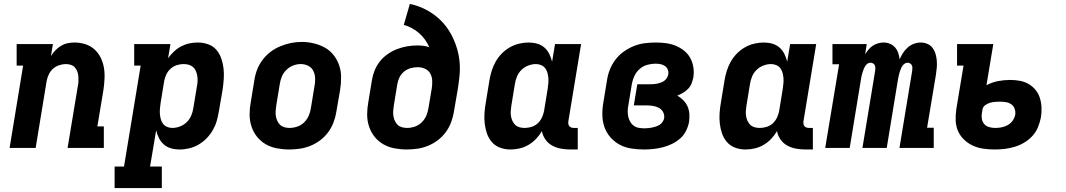

<svg xmlns="http://www.w3.org/2000/svg" viewBox="-20 -755 5440 980"><path d="M29 0 98 -420H65V-530H250L240 -469Q250 -485 263 -498.5Q276 -512 292 -521.5Q308 -531 325.5 -534.5Q343 -538 361 -538Q389 -538 415.5 -529.5Q442 -521 462 -503Q482 -485 494 -460.5Q506 -436 510.5 -409Q515 -382 513.5 -353Q512 -324 508 -296L477 -110H510V0H325L377 -314Q380 -327 380.5 -340Q381 -353 380 -365.5Q379 -378 374.5 -390Q370 -402 362 -411Q354 -420 341.5 -424Q329 -428 316 -428Q299 -428 281.5 -422Q264 -416 250.5 -404Q237 -392 229 -375Q221 -358 218 -341L162 0Z M565 205V95H613L698 -420H665V-530H850L838 -458Q851 -476 868 -492Q885 -508 905 -518.5Q925 -529 946.5 -533.5Q968 -538 990 -538Q1017 -538 1042.5 -529Q1068 -520 1084.5 -500.5Q1101 -481 1109.5 -456.5Q1118 -432 1121 -405.5Q1124 -379 1122 -351Q1120 -323 1116 -296L1097 -186Q1093 -161 1086 -137Q1079 -113 1066 -90.5Q1053 -68 1034.5 -49Q1016 -30 993.5 -17Q971 -4 946.5 2Q922 8 897 8Q874 8 853 2Q832 -4 816.5 -17.5Q801 -31 791.5 -50Q782 -69 777 -90Q777 -90 777 -90Q777 -90 777 -90L746 95H806V205ZM860 -102Q879 -102 898.5 -109.5Q918 -117 933 -131.5Q948 -146 956 -165Q964 -184 967 -204L985 -314Q988 -327 988.5 -341Q989 -355 987 -367.5Q985 -380 980 -392Q975 -404 965.5 -412.5Q956 -421 943.5 -424.5Q931 -428 917 -428Q900 -428 882.5 -422.5Q865 -417 851 -404.5Q837 -392 829 -375Q821 -358 818 -341L800 -231Q798 -217 796.5 -202.5Q795 -188 796 -174.5Q797 -161 800.5 -147.5Q804 -134 812 -123.5Q820 -113 832.5 -107.5Q845 -102 860 -102Z M1456 8Q1424 8 1393 2Q1362 -4 1336 -19Q1310 -34 1291.5 -57.5Q1273 -81 1263.5 -110Q1254 -139 1254 -170.5Q1254 -202 1260 -234L1278 -344Q1282 -372 1292 -398.5Q1302 -425 1319.5 -448.5Q1337 -472 1360.5 -490Q1384 -508 1411 -519Q1438 -530 1465 -535.5Q1492 -541 1520 -541Q1552 -541 1582.5 -533.5Q1613 -526 1639 -511.5Q1665 -497 1683.5 -473Q1702 -449 1711.5 -420.5Q1721 -392 1721 -360Q1721 -328 1716 -296L1697 -186Q1693 -159 1683 -132Q1673 -105 1656 -81.5Q1639 -58 1615.5 -40Q1592 -22 1565 -11Q1538 0 1510.5 4Q1483 8 1456 8ZM1458 -102Q1478 -102 1498 -109Q1518 -116 1533 -131Q1548 -146 1556 -165Q1564 -184 1567 -204L1585 -314Q1589 -334 1588.5 -354.5Q1588 -375 1579.5 -392.5Q1571 -410 1553.5 -419Q1536 -428 1515 -428Q1495 -428 1476 -420.5Q1457 -413 1442 -398.5Q1427 -384 1419 -365Q1411 -346 1408 -326L1390 -216Q1388 -203 1387 -189Q1386 -175 1388 -162.5Q1390 -150 1395.5 -138Q1401 -126 1410 -117.5Q1419 -109 1432 -105.5Q1445 -102 1458 -102Z M2056 8Q2024 8 1993 2Q1962 -4 1936 -19Q1910 -34 1891.5 -57.5Q1873 -81 1863.5 -110Q1854 -139 1854 -170.5Q1854 -202 1860 -234L1878 -344Q1882 -370 1892 -395Q1902 -420 1919 -441.5Q1936 -463 1959 -479Q1982 -495 2007 -504.5Q2032 -514 2058 -518.5Q2084 -523 2110 -523Q2126 -523 2141.5 -521Q2157 -519 2171 -514Q2162 -535 2149 -553Q2136 -571 2119.5 -585.5Q2103 -600 2083 -611Q2063 -622 2041 -628L2072 -735Q2106 -728 2138 -713.5Q2170 -699 2197.5 -678.5Q2225 -658 2247 -632Q2269 -606 2285 -575.5Q2301 -545 2311.5 -511Q2322 -477 2325.5 -441.5Q2329 -406 2325.5 -369Q2322 -332 2316 -296L2297 -186Q2293 -159 2283 -132Q2273 -105 2256 -81.5Q2239 -58 2215.5 -40Q2192 -22 2165 -11Q2138 0 2110.5 4Q2083 8 2056 8ZM2058 -102Q2078 -102 2098 -109Q2118 -116 2133 -131Q2148 -146 2156 -165Q2164 -184 2167 -204L2184 -305Q2187 -325 2186 -344.5Q2185 -364 2176 -380Q2167 -396 2149.5 -404Q2132 -412 2112 -412Q2094 -412 2076 -407Q2058 -402 2043 -390Q2028 -378 2019.5 -361Q2011 -344 2008 -326L1990 -216Q1988 -203 1987 -189Q1986 -175 1988 -162.5Q1990 -150 1995.5 -138Q2001 -126 2010 -117.5Q2019 -109 2032 -105.5Q2045 -102 2058 -102Z M2585 8Q2558 8 2533 -1Q2508 -10 2491 -29.5Q2474 -49 2465.5 -73.5Q2457 -98 2454 -124.5Q2451 -151 2453 -179Q2455 -207 2460 -234L2478 -344Q2482 -369 2489.5 -393Q2497 -417 2509.5 -439.5Q2522 -462 2540.5 -481Q2559 -500 2581.5 -513Q2604 -526 2629 -532Q2654 -538 2678 -538Q2701 -538 2722 -532Q2743 -526 2758.5 -512.5Q2774 -499 2783.5 -480Q2793 -461 2798 -440Q2798 -440 2798 -440Q2798 -440 2798 -440L2813 -530H2946L2881 -136Q2880 -129 2881 -122.5Q2882 -116 2886 -111Q2890 -106 2896.5 -104Q2903 -102 2909 -102H2929V8H2891Q2866 8 2842 3.5Q2818 -1 2797.5 -12.5Q2777 -24 2763.5 -43.5Q2750 -63 2746 -86Q2734 -65 2716.5 -46.5Q2699 -28 2677.5 -15.5Q2656 -3 2632.5 2.5Q2609 8 2585 8ZM2658 -102Q2676 -102 2693.5 -107.5Q2711 -113 2724.5 -125.5Q2738 -138 2746 -155Q2754 -172 2757 -189L2775 -299Q2777 -313 2778.5 -327.5Q2780 -342 2779 -355.5Q2778 -369 2774.5 -382.5Q2771 -396 2763 -406.5Q2755 -417 2742.5 -422.5Q2730 -428 2716 -428Q2696 -428 2676.5 -420.5Q2657 -413 2642 -398.5Q2627 -384 2619 -365Q2611 -346 2608 -326L2590 -216Q2588 -203 2587 -189Q2586 -175 2588 -162.5Q2590 -150 2595.5 -138Q2601 -126 2610 -117.5Q2619 -109 2631.5 -105.5Q2644 -102 2658 -102Z M3267 8Q3234 8 3202 3Q3170 -2 3143 -16.5Q3116 -31 3095.5 -54.5Q3075 -78 3065 -107Q3055 -136 3054.5 -169Q3054 -202 3060 -234L3078 -344Q3082 -372 3092.5 -399Q3103 -426 3121 -450Q3139 -474 3163.5 -491.5Q3188 -509 3215.5 -520Q3243 -531 3271.5 -534.5Q3300 -538 3327 -538Q3354 -538 3380 -534.5Q3406 -531 3429 -521.5Q3452 -512 3471.5 -496.5Q3491 -481 3503 -459.5Q3515 -438 3519 -412Q3523 -386 3519 -360Q3516 -345 3510 -329.5Q3504 -314 3492.5 -302Q3481 -290 3466.5 -281.5Q3452 -273 3437 -267Q3453 -258 3467 -244Q3481 -230 3489 -212.5Q3497 -195 3498.5 -174.5Q3500 -154 3497 -133Q3493 -110 3481.5 -87Q3470 -64 3451 -47.5Q3432 -31 3409 -20Q3386 -9 3362 -3Q3338 3 3314 5.5Q3290 8 3267 8ZM3269 -100Q3279 -100 3289 -101Q3299 -102 3309 -104Q3319 -106 3329 -109.5Q3339 -113 3347.5 -118.5Q3356 -124 3362 -133Q3368 -142 3370 -152Q3372 -169 3364.5 -183Q3357 -197 3343 -204.5Q3329 -212 3312.5 -214.5Q3296 -217 3280 -217H3215L3233 -325H3298Q3307 -325 3316 -325.5Q3325 -326 3334.5 -328Q3344 -330 3353.5 -333.5Q3363 -337 3371 -343Q3379 -349 3384 -357.5Q3389 -366 3391 -375Q3393 -388 3388.5 -399.5Q3384 -411 3374 -418Q3364 -425 3351.5 -427.5Q3339 -430 3326 -430Q3305 -430 3283.5 -424Q3262 -418 3245 -403Q3228 -388 3218.5 -368Q3209 -348 3205 -326L3187 -216Q3184 -202 3184 -187Q3184 -172 3187 -158.5Q3190 -145 3197 -133Q3204 -121 3215 -113Q3226 -105 3240.5 -102.5Q3255 -100 3269 -100Z M3785 8Q3758 8 3733 -1Q3708 -10 3691 -29.5Q3674 -49 3665.5 -73.5Q3657 -98 3654 -124.5Q3651 -151 3653 -179Q3655 -207 3660 -234L3678 -344Q3682 -369 3689.5 -393Q3697 -417 3709.5 -439.5Q3722 -462 3740.5 -481Q3759 -500 3781.5 -513Q3804 -526 3829 -532Q3854 -538 3878 -538Q3901 -538 3922 -532Q3943 -526 3958.5 -512.5Q3974 -499 3983.5 -480Q3993 -461 3998 -440Q3998 -440 3998 -440Q3998 -440 3998 -440L4013 -530H4146L4081 -136Q4080 -129 4081 -122.5Q4082 -116 4086 -111Q4090 -106 4096.5 -104Q4103 -102 4109 -102H4129V8H4091Q4066 8 4042 3.5Q4018 -1 3997.5 -12.5Q3977 -24 3963.5 -43.5Q3950 -63 3946 -86Q3934 -65 3916.5 -46.5Q3899 -28 3877.5 -15.5Q3856 -3 3832.5 2.5Q3809 8 3785 8ZM3858 -102Q3876 -102 3893.5 -107.5Q3911 -113 3924.5 -125.5Q3938 -138 3946 -155Q3954 -172 3957 -189L3975 -299Q3977 -313 3978.5 -327.5Q3980 -342 3979 -355.5Q3978 -369 3974.5 -382.5Q3971 -396 3963 -406.5Q3955 -417 3942.5 -422.5Q3930 -428 3916 -428Q3896 -428 3876.5 -420.5Q3857 -413 3842 -398.5Q3827 -384 3819 -365Q3811 -346 3808 -326L3790 -216Q3788 -203 3787 -189Q3786 -175 3788 -162.5Q3790 -150 3795.5 -138Q3801 -126 3810 -117.5Q3819 -109 3831.5 -105.5Q3844 -102 3858 -102Z M4192 0 4263 -427H4229V-530H4404L4396 -478Q4404 -491 4413.5 -502.5Q4423 -514 4435.5 -522Q4448 -530 4462 -534Q4476 -538 4490 -538Q4507 -538 4522.5 -531.5Q4538 -525 4548.5 -513Q4559 -501 4564.5 -485Q4570 -469 4572 -452Q4579 -469 4589 -484.5Q4599 -500 4613 -512.5Q4627 -525 4644.5 -531.5Q4662 -538 4679 -538Q4697 -538 4713.5 -531Q4730 -524 4740 -510.5Q4750 -497 4755 -480.5Q4760 -464 4761.5 -446Q4763 -428 4761.5 -410Q4760 -392 4757 -373L4712 -103H4746V0H4571L4636 -394Q4637 -401 4637 -408.5Q4637 -416 4634 -422Q4631 -428 4625 -431.5Q4619 -435 4612 -435Q4604 -435 4596.5 -429.5Q4589 -424 4584.5 -416.5Q4580 -409 4577 -401Q4574 -393 4571.5 -385Q4569 -377 4567.5 -369Q4566 -361 4564 -353L4506 0H4382L4447 -394Q4448 -401 4448 -408.5Q4448 -416 4445 -422Q4442 -428 4436 -431.5Q4430 -435 4422 -435Q4414 -435 4407 -429.5Q4400 -424 4395.5 -416.5Q4391 -409 4388 -401Q4385 -393 4382.5 -385Q4380 -377 4378 -369Q4376 -361 4375 -353L4317 0Z M5057 8Q5028 8 4999.5 4Q4971 0 4946 -11.5Q4921 -23 4901 -42Q4881 -61 4870 -86Q4859 -111 4858 -139.5Q4857 -168 4861 -197L4898 -420H4865V-530H5050L5015 -320Q5043 -335 5074 -341Q5105 -347 5136 -347Q5161 -347 5185.5 -342.5Q5210 -338 5230.5 -326Q5251 -314 5266 -295.5Q5281 -277 5288 -254Q5295 -231 5296 -206Q5297 -181 5293 -156Q5288 -131 5278 -106Q5268 -81 5249.5 -61Q5231 -41 5207.5 -27Q5184 -13 5158.5 -5.5Q5133 2 5108 5Q5083 8 5057 8ZM5059 -102Q5076 -102 5092 -105Q5108 -108 5123.5 -116.5Q5139 -125 5149 -139.5Q5159 -154 5162 -170Q5164 -185 5159 -199.5Q5154 -214 5142 -222.5Q5130 -231 5115 -233.5Q5100 -236 5084 -236Q5071 -236 5058.5 -235Q5046 -234 5033.5 -230.5Q5021 -227 5009 -218.5Q4997 -210 4995 -197L4992 -179Q4989 -164 4991.5 -148.5Q4994 -133 5003.5 -122Q5013 -111 5028 -106.5Q5043 -102 5059 -102Z"/></svg>

Font: Iosevka Curly Slab XBdEx
Style: Italic
Weight: 800
Width: 7
Italic angle: -9°
Monospace: yes
Designer: Belleve Invis
Foundry: Belleve Invis
Version: Version 11.1.0; ttfautohint (v1.8.3)